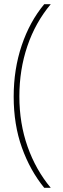

<svg xmlns="http://www.w3.org/2000/svg" viewBox="-20 -734 298 912"><path d="M45 -275Q45 -405 83 -518Q121 -631 190 -714H221Q148 -627 110 -515Q72 -403 72 -276Q72 -148 111 -37.5Q150 73 221 158H190Q123 76 84 -33Q45 -142 45 -275Z"/></svg>

Font: Noto Sans Myanmar SemiCondensed Thin
Style: Regular
Weight: 100
Width: 4
Designer: Monotype Design Team
Foundry: Monotype Imaging Inc.
Version: Version 2.107; ttfautohint (v1.8.4.7-5d5b)